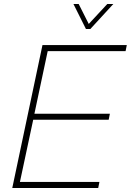

<svg xmlns="http://www.w3.org/2000/svg" viewBox="-20 -934 650 954"><path d="M407 -790H429L543 -914H513L421 -815L371 -914H345ZM41 0H468L474 -30H79L145 -339H520L526 -369H151L217 -680H604L610 -710H191Z"/></svg>

Font: Geist Thin
Style: Italic
Weight: 100
Italic angle: -12°
Designer: Basement.studio, Andrés Briganti, Mateo Zaragoza
Foundry: Basement.studio, Vercel, Andrés Briganti, Guido Ferreyra, Mateo Zaragoza
Version: Version 1.500